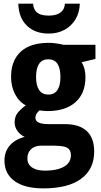

<svg xmlns="http://www.w3.org/2000/svg" viewBox="-20 -790 552 1050"><path d="M217.3 240.2Q114.7 240.2 59.6 200.2Q4.4 160.2 4.4 87.9Q4.4 39.1 33.7 5.4Q63 -28.3 115.2 -41.5Q92.3 -51.3 76.2 -72.8Q60.1 -94.2 60.1 -120.6Q60.1 -151.9 76.2 -172.4Q92.3 -192.9 121.1 -213.9Q84.5 -232.9 62.5 -274.7Q40.5 -316.4 40.5 -369.6Q40.5 -428.7 64.2 -470.5Q87.9 -512.2 133.3 -533.9Q178.7 -555.7 244.1 -555.7Q260.7 -555.7 277.3 -554Q293.9 -552.2 307.4 -549.6Q320.8 -546.9 327.6 -544.9H502V-467.8L426.8 -449.7Q437.5 -431.6 442.4 -411.4Q447.3 -391.1 447.3 -367.7Q447.3 -279.8 392.8 -231.2Q338.4 -182.6 240.7 -182.6Q214.4 -183.1 196.3 -186.5Q187 -178.7 180.4 -168.7Q173.8 -158.7 173.8 -145.5Q173.8 -134.3 181.4 -126.7Q189 -119.1 204.6 -115.2Q220.2 -111.3 243.2 -111.3H335Q412.6 -111.3 453.9 -73.7Q495.1 -36.1 495.1 38.6Q495.1 135.3 423.8 187.7Q352.5 240.2 217.3 240.2ZM225.1 143.1Q271.5 143.1 303.2 133.1Q335 123 351.3 104.5Q367.7 85.9 367.7 60.1Q367.7 39.1 358.6 27.6Q349.6 16.1 329.8 11.5Q310.1 6.8 277.8 6.8H203.6Q182.1 6.8 165.5 15.1Q148.9 23.4 139.4 38.8Q129.9 54.2 129.9 76.7Q129.9 108.4 155 125.7Q180.2 143.1 225.1 143.1ZM244.6 -272.9Q277.8 -272.9 294.2 -297.9Q310.5 -322.8 310.5 -368.2Q310.5 -417.5 293.9 -441.7Q277.3 -465.8 244.1 -465.8Q210.9 -465.8 194.1 -441.4Q177.2 -417 177.2 -368.7Q177.2 -323.2 193.8 -298.1Q210.4 -272.9 244.6 -272.9ZM416.5 -770Q415 -721.2 392.8 -684.3Q370.6 -647.5 333 -627Q295.4 -606.4 246.6 -606.4Q171.9 -606.4 127.2 -649.4Q82.5 -692.4 80.1 -770H161.1Q163.1 -744.1 174.3 -730Q185.5 -715.8 204.3 -710.2Q223.1 -704.6 247.6 -704.6Q269.5 -704.6 288.6 -710.4Q307.6 -716.3 320.3 -730.5Q333 -744.6 335 -770Z"/></svg>

Font: Open Sans SemiCondensed
Style: Bold
Weight: 700
Width: 4
Designer: Monotype Design Team
Foundry: Monotype Imaging Inc.
Version: Version 3.003